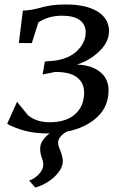

<svg xmlns="http://www.w3.org/2000/svg" viewBox="-20 -587 547 856"><path d="M154 -551Q182 -559 208.5 -563Q235 -567 274 -567Q364 -567 415 -535.5Q466 -504 466 -448Q466 -400 423 -358.5Q380 -317 323 -299Q388 -297 426 -266.5Q464 -236 464 -184Q464 -112 413 -64.5Q362 -17 277 0Q239 22 239 50Q239 62 248 82Q260 112 260 132Q260 156 241 181Q222 206 193.5 224Q165 242 137 249L110 218Q133 211 153 190Q173 169 173 147Q173 134 167 118Q159 98 159 76Q159 39 202 7L195 8Q133 8 87 -5Q41 -18 12 -35L56 -133L105 -73Q143 -42 201 -42Q275 -42 315 -78Q355 -114 355 -174Q355 -218 323 -242.5Q291 -267 225 -266L170 -255L180 -313L219 -316Q287 -324 324.5 -361Q362 -398 362 -443Q362 -478 335.5 -497.5Q309 -517 256 -517Q196 -517 151 -487L122 -395H64L82 -540Q112 -540 154 -551Z"/></svg>

Font: Koeln Type Serif
Style: Italic
Weight: 400
Italic angle: -8°
Designer: Eben Sorkin
Foundry: Eben Sorkin
Version: Version 2.002